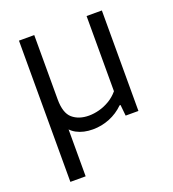

<svg xmlns="http://www.w3.org/2000/svg" viewBox="-138 -648 879 974"><g transform="rotate(-20 302.0 -161.0)"><path d="M274.5 9Q224 9 187 -10.8Q150 -30.5 130 -74.8Q110 -119 110 -191.5V-266.5H157.5V-195.5Q157.5 -121.5 191.2 -92.5Q225 -63.5 279.5 -63.5Q306.5 -63.5 335.5 -71.2Q364.5 -79 391.5 -95Q418.5 -111 440 -136.5V-542.5H522.5V0H453.5L447.5 -59.5H442.5Q408.5 -26 365 -8.5Q321.5 9 274.5 9ZM75 220V-542.5H157.5V220Z"/></g></svg>

Font: Encode Sans SemiExpanded
Style: Regular
Weight: 400
Width: 6
Designer: Multiple Designers
Foundry: Impallari Type
Version: Version 3.002